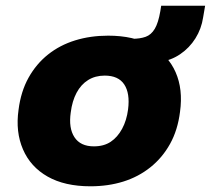

<svg xmlns="http://www.w3.org/2000/svg" viewBox="-20 -642 739 673"><path d="M297 11Q207 11 147 -23Q87 -57 60.5 -118.5Q34 -180 45 -257Q53 -321 80 -369.5Q107 -418 148.5 -451Q190 -484 243.5 -500.5Q297 -517 359 -517Q449 -517 509 -483Q569 -449 595.5 -389Q622 -329 611 -250Q603 -186 576 -137.5Q549 -89 507 -55.5Q465 -22 412 -5.5Q359 11 297 11ZM309 -129Q344 -129 368 -145Q392 -161 408 -190.5Q424 -220 429 -259Q436 -315 415.5 -346Q395 -377 347 -377Q314 -377 289 -361.5Q264 -346 248.5 -317Q233 -288 228 -248Q220 -193 241 -161Q262 -129 309 -129ZM540 -425 441 -491 443 -506Q471 -506 490.5 -513Q510 -520 522.5 -541Q535 -562 542 -603L545 -622H699L692 -581Q686 -541 665 -507.5Q644 -474 611.5 -452Q579 -430 540 -425Z"/></svg>

Font: Nunito Sans 7pt Black
Style: Italic
Weight: 900
Italic angle: -9°
Version: Version 3.101;gftools[0.9.27]